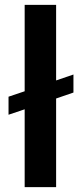

<svg xmlns="http://www.w3.org/2000/svg" viewBox="-20 -770 338 790"><path d="M282.2 -463.4V-389.2L210.9 -364.7V0H81.5V-320.3L15.1 -297.9V-372.1L81.5 -394.5V-750H210.9V-439Z"/></svg>

Font: Vazirmatn FD SemiBold
Style: Regular
Weight: 600
Designer: Saber Rastikerdar
Foundry: Saber Rastikerdar
Version: Version 33.001